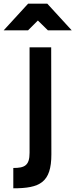

<svg xmlns="http://www.w3.org/2000/svg" viewBox="-41 -948 408 1039"><path d="M236 -692H119V-121C119 -52 92 -39 31 -39V71C175 71 237 40 237 -113C237 -327 236 -480 236 -692ZM-21 -784H111L164 -837L218 -784H347L215 -928H111Z"/></svg>

Font: TitilliumText22L
Style: 800 wt
Weight: 800
Designer: Campivisivi
Foundry: Campivisivi
Version: 1.000